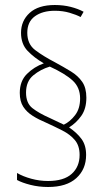

<svg xmlns="http://www.w3.org/2000/svg" viewBox="-20 -873 426 767"><path d="M59 -502Q59 -549 87.5 -577.5Q116 -606 155 -620Q117 -642 90.5 -669.5Q64 -697 64 -742Q64 -790 98.5 -821.5Q133 -853 199 -853Q233 -853 262.5 -845.5Q292 -838 314 -826L302 -805Q285 -814 258 -822Q231 -830 199 -830Q150 -830 119.5 -808Q89 -786 89 -742Q89 -697 120.5 -673Q152 -649 200 -624Q235 -605 263.5 -587.5Q292 -570 308.5 -546Q325 -522 325 -483Q325 -439 305 -410.5Q285 -382 256 -364Q287 -343 305.5 -318Q324 -293 324 -254Q324 -197 285 -161.5Q246 -126 172 -126Q135 -126 101.5 -134.5Q68 -143 48 -154V-182Q72 -168 105 -159Q138 -150 172 -150Q235 -150 266.5 -178.5Q298 -207 298 -254Q298 -291 279 -313.5Q260 -336 229.5 -351.5Q199 -367 164 -383Q135 -395 111 -410Q87 -425 73 -446.5Q59 -468 59 -502ZM84 -503Q84 -461 109.5 -441Q135 -421 178 -402L235 -375Q260 -387 280 -413Q300 -439 300 -480Q300 -524 270 -551.5Q240 -579 179 -607Q142 -596 113 -572Q84 -548 84 -503Z"/></svg>

Font: Noto Sans Kannada UI Condensed Thin
Style: Regular
Weight: 100
Width: 3
Designer: Jelle Bosma - Monotype Design Team
Foundry: Monotype Imaging Inc.
Version: Version 2.005; ttfautohint (v1.8.4.7-5d5b)